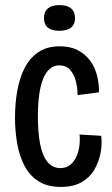

<svg xmlns="http://www.w3.org/2000/svg" viewBox="-20 -723 439 755"><path d="M219 12Q166 12 131 -10.5Q96 -33 76 -71.5Q56 -110 47.5 -159Q39 -208 39 -260Q39 -316 48 -366.5Q57 -417 77 -456Q97 -495 131 -518Q165 -541 215 -541Q257 -541 287 -525Q317 -509 335.5 -483Q354 -457 362 -424.5Q370 -392 369 -360L285 -349Q285 -380 277.5 -406.5Q270 -433 254.5 -449.5Q239 -466 213 -466Q192 -466 176 -452.5Q160 -439 149.5 -413Q139 -387 134 -349.5Q129 -312 129 -265Q129 -201 138 -155.5Q147 -110 167 -86Q187 -62 217 -62Q244 -62 262 -80Q280 -98 288 -128Q296 -158 293 -194L378 -189Q382 -156 375.5 -121.5Q369 -87 351.5 -56.5Q334 -26 301.5 -7Q269 12 219 12ZM213 -602Q183 -602 168 -614.5Q153 -627 153 -652Q153 -677 168.5 -690Q184 -703 213 -703Q244 -703 259.5 -690Q275 -677 275 -652Q275 -627 259.5 -614.5Q244 -602 213 -602Z"/></svg>

Font: Bricolage Grotesque Condensed
Style: Regular
Weight: 400
Width: 3
Designer: Mathieu Triay
Foundry: Atelier Triay
Version: Version 1.000;gftools[0.9.30]